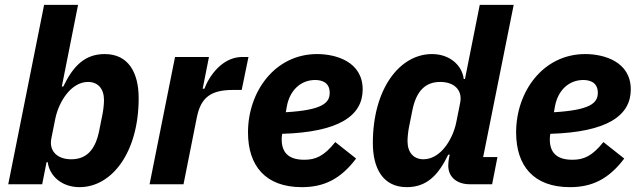

<svg xmlns="http://www.w3.org/2000/svg" viewBox="-20 -760 2633 792"><path d="M14 0H154L172 -91H177C184 -34 235 12 308 12C442 12 552 -132 552 -355C552 -460 510 -537 412 -537C330 -537 282 -488 241 -403H235L302 -740H162ZM274 -103C216 -103 181 -137 192 -190L208 -270C216 -309 234 -347 256 -374C277 -400 307 -422 343 -422C384 -422 409 -394 409 -347C409 -331 406 -304 403 -290L389 -220C373 -141 336 -103 274 -103Z M737 0 792 -276C809 -361 853 -389 942 -389H977L1005 -525H980C899 -525 845 -451 823 -394H816L842 -525H702L597 0Z M1225 12C1315 12 1384 -20 1449 -106L1363 -174C1316 -115 1281 -101 1235 -101C1166 -101 1142 -135 1142 -185C1142 -190 1142 -196 1144 -208C1379 -215 1476 -283 1476 -391C1476 -505 1367 -537 1288 -537C1114 -537 1003 -382 1003 -214C1003 -75 1076 12 1225 12ZM1280 -430C1305 -430 1340 -422 1340 -377C1340 -335 1309 -306 1159 -297L1163 -320C1175 -388 1221 -430 1280 -430Z M2010 0 2032 -112H1973L2099 -740H1959L1898 -434H1893C1886 -491 1835 -537 1762 -537C1628 -537 1518 -393 1518 -170C1518 -65 1560 12 1658 12C1740 12 1788 -37 1829 -122H1835L1832 -107C1831 -102 1829 -88 1829 -77C1829 -28 1867 0 1917 0ZM1727 -103C1686 -103 1661 -131 1661 -178C1661 -194 1664 -221 1667 -235L1681 -305C1697 -384 1734 -422 1796 -422C1854 -422 1889 -388 1878 -335L1862 -255C1854 -216 1836 -178 1814 -151C1793 -125 1763 -103 1727 -103Z M2331 12C2421 12 2490 -20 2555 -106L2469 -174C2422 -115 2387 -101 2341 -101C2272 -101 2248 -135 2248 -185C2248 -190 2248 -196 2250 -208C2485 -215 2582 -283 2582 -391C2582 -505 2473 -537 2394 -537C2220 -537 2109 -382 2109 -214C2109 -75 2182 12 2331 12ZM2386 -430C2411 -430 2446 -422 2446 -377C2446 -335 2415 -306 2265 -297L2269 -320C2281 -388 2327 -430 2386 -430Z"/></svg>

Font: Braiins Sans
Style: Bold Italic
Weight: 700
Italic angle: -11.31°
Designer: Mike Abbink, Paul van der Laan, Pieter van Rosmalen, Jiri Chlebus, Lubos Buracinsky
Foundry: Bold Monday, Sudetype
Version: Version 1.000;hotconv 1.0.109;makeotfexe 2.5.65596